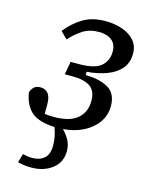

<svg xmlns="http://www.w3.org/2000/svg" viewBox="-112 -592 688 884"><g transform="rotate(15 231.5 -150.0)"><path d="M59 212 71 170Q77 171 89 173.5Q101 176 117 176Q152 176 173.5 157Q195 138 195 96Q195 75 191 54Q187 33 179 12Q98 8 65 -24.5Q32 -57 24 -112Q27 -124 37.5 -136Q48 -148 70 -148Q93 -148 106.5 -132Q120 -116 120 -80V-35Q141 -32 164 -32Q239 -32 275.5 -63Q312 -94 312 -148Q312 -196 283 -215.5Q254 -235 200 -235H162L173 -297H211Q289 -297 318.5 -323.5Q348 -350 348 -392Q348 -428 325.5 -446Q303 -464 264 -464Q219 -464 187 -443Q155 -422 128 -392L96 -424Q129 -466 173 -493Q217 -520 280 -520Q324 -520 360.5 -507.5Q397 -495 419 -470Q441 -445 441 -408Q441 -364 416.5 -335.5Q392 -307 350 -291.5Q308 -276 256 -272V-256Q322 -256 363.5 -232Q405 -208 405 -148Q405 -104 380.5 -69.5Q356 -35 314 -14Q272 7 219 11Q240 32 251.5 55Q263 78 263 104Q263 158 223 189Q183 220 123 220Q99 220 81.5 216.5Q64 213 59 212Z"/></g></svg>

Font: Source Serif 4 Caption
Style: Italic
Weight: 400
Italic angle: -12°
Designer: Frank Grießhammer
Foundry: Adobe Systems Incorporated
Version: Version 4.004;hotconv 1.0.117;makeotfexe 2.5.65602